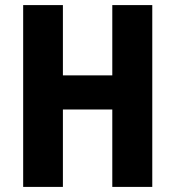

<svg xmlns="http://www.w3.org/2000/svg" viewBox="-20 -734 688 754"><path d="M578 0V-714H421V-438H227V-714H71V0H227V-304H421V0Z"/></svg>

Font: Noto Sans Gurmukhi UI Condensed ExtraBold
Style: Regular
Weight: 800
Width: 3
Designer: Jelle Bosma - Monotype Design Team
Foundry: Monotype Imaging Inc.
Version: Version 2.004